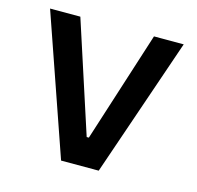

<svg xmlns="http://www.w3.org/2000/svg" viewBox="-81 -595 697 680"><g transform="rotate(15 267.0 -255.0)"><path d="M199 0 22 -510H133L265 -104H273L403 -510H512L337 0Z"/></g></svg>

Font: Saira Thin Medium
Style: Regular
Weight: 500
Version: Version 1.101